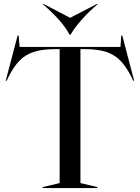

<svg xmlns="http://www.w3.org/2000/svg" viewBox="-20 -949 706 969"><path d="M196 -5 281 -25V-701H258Q192 -701 149 -686.5Q106 -672 77 -641.5Q48 -611 22 -559L14 -542H9L69 -770H74L79 -712H588L592 -770H597L657 -542H652L644 -559Q618 -611 589 -641.5Q560 -672 517.5 -686.5Q475 -701 409 -701H386V-25L471 -5V0H196ZM196 -928 200 -929 334 -859 469 -929 473 -928Q429 -891 393 -850.5Q357 -810 336 -774H331Q296 -842 196 -928Z"/></svg>

Font: Nyght Serif
Style: Regular
Weight: 400
Designer: Maksym Kobuzan
Version: Version 0.410;July 4, 2025;FontCreator 15.0.0.2958 64-bit